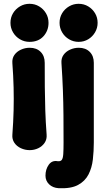

<svg xmlns="http://www.w3.org/2000/svg" viewBox="-20 -770 568 1009"><path d="M136 19Q112 19 90 9Q68 -1 55.5 -19.5Q43 -38 45 -62Q50 -129 51.5 -189.5Q53 -250 51.5 -311Q50 -372 45 -438Q43 -463 55.5 -481Q68 -499 90 -509Q112 -519 136 -519Q172 -519 193.5 -497.5Q215 -476 215 -440Q215 -373 215.5 -312Q216 -251 218 -190Q220 -129 225 -62Q227 -38 214.5 -19.5Q202 -1 181 9Q160 19 136 19ZM135 -550Q108 -550 85 -563.5Q62 -577 48.5 -600Q35 -623 35 -650Q35 -678 48.5 -700.5Q62 -723 85 -736.5Q108 -750 135 -750Q163 -750 185.5 -736.5Q208 -723 221.5 -700.5Q235 -678 235 -650Q235 -609 208.5 -579.5Q182 -550 135 -550ZM288 219Q257 217 238 198.5Q219 180 219 153Q219 120 236 96Q253 72 282 77Q298 79 304.5 70.5Q311 62 312.5 39.5Q314 17 314 -21Q314 -96 313.5 -163Q313 -230 310.5 -297Q308 -364 303 -438Q301 -463 313.5 -481Q326 -499 348 -509Q370 -519 394 -519Q430 -519 451.5 -497.5Q473 -476 473 -440Q473 -365 473 -298Q473 -231 473 -163.5Q473 -96 473 -21Q473 24 468 68Q463 112 445 147Q427 182 390 202Q353 222 288 219ZM393 -550Q366 -550 343 -563.5Q320 -577 306.5 -600Q293 -623 293 -650Q293 -678 306.5 -700.5Q320 -723 343 -736.5Q366 -750 393 -750Q421 -750 443.5 -736.5Q466 -723 479.5 -700.5Q493 -678 493 -650Q493 -623 479.5 -600Q466 -577 443.5 -563.5Q421 -550 393 -550Z"/></svg>

Font: Winky Sans
Style: Bold
Weight: 700
Designer: Simon Atzbach
Foundry: typofactur
Version: Version 1.205